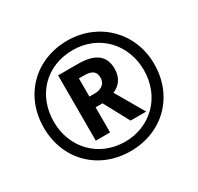

<svg xmlns="http://www.w3.org/2000/svg" viewBox="-155 -909 1140 1105"><g transform="rotate(-30 414.5 -357.0)"><path d="M415 10C628 10 782 -144 782 -357C782 -570 621 -724 415 -724C202 -724 48 -570 48 -357C48 -144 202 10 415 10ZM415 -53C239 -53 115 -185 115 -357C115 -535 239 -661 415 -661C589 -661 713 -529 713 -357C713 -179 583 -53 415 -53ZM270 -143H365V-310H411L501 -143H605L496 -331C536 -348 571 -382 571 -447C571 -532 520 -577 401 -577H270ZM399 -381H365V-502H399C450 -502 475 -486 475 -444C475 -404 446 -381 399 -381Z"/></g></svg>

Font: Noto Sans Syriac SemiBold
Style: Regular
Weight: 600
Designer: Patrick Giasson and the Monotype Design Team
Foundry: Monotype Imaging Inc.
Version: Version 3.000